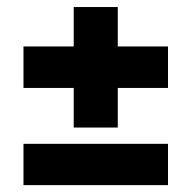

<svg xmlns="http://www.w3.org/2000/svg" viewBox="-20 -578 558 560"><path d="M470 -38H48.5V-158.5H470ZM323.5 -557.5V-206H195V-557.5ZM470 -321.5H48.5V-442.5H470Z"/></svg>

Font: Anek Devanagari
Style: Bold
Weight: 700
Designer: Kailash Malviya (Devanagari) & Yesha Goshar (Latin)
Foundry: Ek Type
Version: Version 1.003